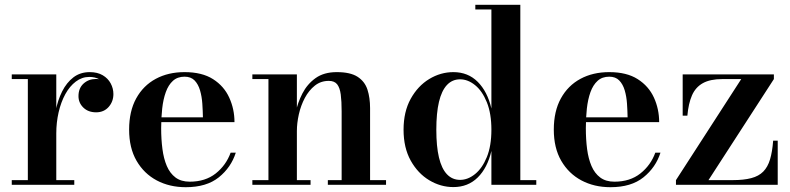

<svg xmlns="http://www.w3.org/2000/svg" viewBox="-20 -770 3290 800"><path d="M203 -214Q203 -261.5 211.8 -307Q220.5 -352.5 239 -389.2Q257.5 -426 286 -447.8Q314.5 -469.5 354 -469.5Q386 -469.5 408 -456.5Q430 -443.5 441.2 -422.5Q452.5 -401.5 452.5 -378Q452.5 -347 432.8 -324.5Q413 -302 380.5 -302Q347.5 -302 327.2 -321.8Q307 -341.5 307 -369.5Q307 -402.5 328.2 -421.8Q349.5 -441 380 -441Q400.5 -441 416.8 -432.2Q433 -423.5 442.2 -409.2Q451.5 -395 451.5 -378H432Q432 -397.5 421.8 -413.8Q411.5 -430 393.5 -439.8Q375.5 -449.5 352 -449.5Q321.5 -449.5 296 -430.2Q270.5 -411 252.2 -377.8Q234 -344.5 224.2 -302Q214.5 -259.5 214.5 -214ZM214.5 -460V-19.5H289.5V0H29V-19.5H96V-440.5H29V-460Z M754 10Q686.5 10 633.2 -18.2Q580 -46.5 549 -100Q518 -153.5 518 -230Q518 -306.5 547.5 -360Q577 -413.5 629 -441.5Q681 -469.5 749 -469.5Q822 -469.5 867.8 -440.2Q913.5 -411 935.2 -363.2Q957 -315.5 957 -261H585V-281H825.5Q825 -308.5 823 -338.2Q821 -368 813.5 -393.5Q806 -419 790.8 -434.8Q775.5 -450.5 749 -450.5Q719.5 -450.5 700.5 -433.2Q681.5 -416 670.8 -386Q660 -356 655.8 -317.5Q651.5 -279 651.5 -236Q651.5 -189.5 656.8 -149.2Q662 -109 675 -78.5Q688 -48 711.2 -30.5Q734.5 -13 770.5 -13Q835.5 -13 878.8 -47.2Q922 -81.5 941 -134H962.5Q943 -72.5 891.8 -31.2Q840.5 10 754 10Z M1217 -460V-19.5H1274V0H1031.5V-19.5H1098.5V-440.5H1031.5V-460ZM1522 -319.5V-19.5H1588.5V0H1346V-19.5H1403.5V-306Q1403.5 -348 1399.8 -376.2Q1396 -404.5 1384.8 -418.8Q1373.5 -433 1350 -433Q1316.5 -433 1291.8 -413.2Q1267 -393.5 1250.2 -362Q1233.5 -330.5 1225.2 -293.8Q1217 -257 1217 -224L1203 -222Q1203 -257 1211.5 -299.2Q1220 -341.5 1240 -380.5Q1260 -419.5 1294.8 -444.5Q1329.5 -469.5 1383 -469.5Q1440 -469.5 1470 -450Q1500 -430.5 1511 -396.8Q1522 -363 1522 -319.5Z M1869 9.5Q1816 9.5 1768.5 -19Q1721 -47.5 1691.2 -101Q1661.5 -154.5 1661.5 -229.5Q1661.5 -304.5 1691.2 -358.2Q1721 -412 1768.5 -440.8Q1816 -469.5 1869 -469.5Q1930 -469.5 1970.5 -429Q2011 -388.5 2027.5 -318V-730.5H1960.5V-750H2148V-19.5H2214.5V0H2027.5V-141Q2011 -70.5 1970.5 -30.5Q1930 9.5 1869 9.5ZM1897 -20.5Q1929.5 -20.5 1959.5 -44.8Q1989.5 -69 2008.5 -115.5Q2027.5 -162 2027.5 -229.5Q2027.5 -297 2008.5 -344Q1989.5 -391 1959.5 -415.2Q1929.5 -439.5 1897 -439.5Q1864.5 -439.5 1842.2 -415.8Q1820 -392 1809 -345.5Q1798 -299 1798 -229.5Q1798 -160 1809 -113.8Q1820 -67.5 1842.2 -44Q1864.5 -20.5 1897 -20.5Z M2523.5 10Q2456 10 2402.8 -18.2Q2349.5 -46.5 2318.5 -100Q2287.5 -153.5 2287.5 -230Q2287.5 -306.5 2317 -360Q2346.5 -413.5 2398.5 -441.5Q2450.5 -469.5 2518.5 -469.5Q2591.5 -469.5 2637.2 -440.2Q2683 -411 2704.8 -363.2Q2726.5 -315.5 2726.5 -261H2354.5V-281H2595Q2594.5 -308.5 2592.5 -338.2Q2590.5 -368 2583 -393.5Q2575.5 -419 2560.2 -434.8Q2545 -450.5 2518.5 -450.5Q2489 -450.5 2470 -433.2Q2451 -416 2440.2 -386Q2429.5 -356 2425.2 -317.5Q2421 -279 2421 -236Q2421 -189.5 2426.2 -149.2Q2431.5 -109 2444.5 -78.5Q2457.5 -48 2480.8 -30.5Q2504 -13 2540 -13Q2605 -13 2648.2 -47.2Q2691.5 -81.5 2710.5 -134H2732Q2712.5 -72.5 2661.2 -31.2Q2610 10 2523.5 10Z M2796.5 0V-19.5L3068.5 -440.5H2990Q2939 -440.5 2908.5 -423.5Q2878 -406.5 2863.2 -372.5Q2848.5 -338.5 2844 -288H2824.5V-460H3204.5V-440.5L2932 -19.5H3032.5Q3079 -19.5 3110.2 -27.8Q3141.5 -36 3160.2 -55Q3179 -74 3188.5 -105.8Q3198 -137.5 3201.5 -184H3220.5V0Z"/></svg>

Font: Bodoni Moda 11pt SemiBold
Style: Regular
Weight: 600
Designer: Owen Earl
Foundry: indestructible type
Version: Version 2.004